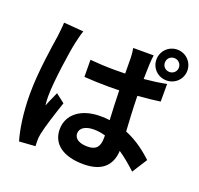

<svg xmlns="http://www.w3.org/2000/svg" viewBox="-153 -1029 1306 1260"><g transform="rotate(20 500.0 -399.0)"><path d="M255 -761 117 -772C116 -740 111 -702 108 -674C96 -597 66 -408 66 -257C66 -122 85 -7 106 62L218 54C217 40 217 23 217 12C216 2 219 -20 222 -34C233 -89 266 -190 294 -273L232 -321C218 -288 201 -254 188 -219C185 -239 184 -265 184 -284C184 -384 216 -604 231 -671C235 -689 247 -740 255 -761ZM828 -752C828 -780 849 -801 877 -801C904 -801 926 -780 926 -752C926 -725 904 -704 877 -704C849 -704 828 -725 828 -752ZM769 -752C769 -692 817 -645 877 -645C937 -645 985 -692 985 -752C985 -812 937 -860 877 -860C817 -860 769 -812 769 -752ZM622 -168V-151C622 -92 601 -60 539 -60C486 -60 446 -78 446 -119C446 -157 484 -180 541 -180C568 -180 595 -176 622 -168ZM743 -771H600C604 -752 607 -721 607 -705L608 -595L538 -594C478 -594 420 -597 363 -602L364 -483C422 -479 480 -477 538 -477L609 -478C610 -407 614 -334 617 -273C596 -276 574 -277 551 -277C415 -277 329 -207 329 -105C329 0 415 58 553 58C689 58 743 -10 748 -106C788 -79 829 -45 871 -6L938 -111C891 -154 828 -206 744 -240C740 -308 735 -388 733 -485C788 -489 841 -495 890 -502V-625C841 -615 788 -608 734 -603L737 -707C738 -728 740 -752 743 -771Z"/></g></svg>

Font: Noto Sans TC
Style: Bold
Weight: 700
Designer: Ryoko NISHIZUKA 西塚涼子 (kana, bopomofo & ideographs); Paul D. Hunt (Latin, Greek & Cyrillic); Sandoll Communications 산돌커뮤니
Foundry: Adobe
Version: Version 2.004;hotconv 1.0.118;makeotfexe 2.5.65603